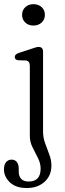

<svg xmlns="http://www.w3.org/2000/svg" viewBox="-44 -684 318 943"><path d="M120 -558.5Q96 -558.5 80.2 -573.2Q64.5 -588 64.5 -611Q64.5 -634 80.2 -648.8Q96 -663.5 120 -663.5Q145 -663.5 160.8 -648.8Q176.5 -634 176.5 -611.5Q176.5 -588.5 160.8 -573.5Q145 -558.5 120 -558.5ZM167.5 -37.5Q167.5 -8 177.8 20Q188 48 198.2 75Q208.5 102 208.5 129Q208.5 178.5 174.8 209Q141 239.5 87.5 239.5Q34 239.5 4.8 211.8Q-24.5 184 -24.5 148Q-24.5 124.5 -14 112.2Q-3.5 100 13 100Q29.5 100 38.8 112Q48 124 48 144.5V159Q48 181.5 60.2 194.8Q72.5 208 98 207.5Q155.5 207 155.5 144Q155.5 117.5 142.2 91.8Q129 66 115.8 39.5Q102.5 13 102.5 -16V-360.5Q102.5 -385 82.5 -387L45.5 -388Q28.5 -390.5 28.5 -404Q28.5 -417.5 48.5 -424L109.5 -444Q121.5 -448 130.2 -450.8Q139 -453.5 145.5 -453.5Q167.5 -453.5 167.5 -429.5Z"/></svg>

Font: Fraunces 72pt SuperSoft Light
Style: Regular
Weight: 300
Version: Version 1.000;[0bf87f6ff]